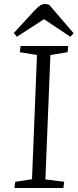

<svg xmlns="http://www.w3.org/2000/svg" viewBox="-20 -940 388 960"><path d="M165 -665 79 -679 83 -710H321L318 -679L232 -665L207 -43L301 -31L297 0H52L56 -31L140 -44ZM348 -774 332 -756 200 -844 64 -756 49 -775 157 -892Q183 -920 203 -920Q210 -920 215 -919Q220 -918 226 -916Z"/></svg>

Font: Literata 36pt Light
Style: Italic
Weight: 300
Italic angle: -2°
Designer: Latin by Veronika Burian and Jose Scaglione. Greek by Irene Vlachou. Cyrillic by Vera Evstafieva
Foundry: TypeTogether
Version: Version 3.002